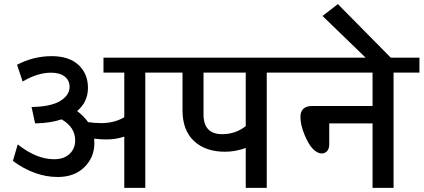

<svg xmlns="http://www.w3.org/2000/svg" viewBox="-20 -904 2039 924"><path d="M578.1 0V-246.6Q539.1 -232.9 491.2 -232.9Q464.4 -232.9 433.1 -236.8Q434.1 -223.1 434.1 -215.3Q434.1 -146.5 386 -99.4Q337.9 -52.2 257.8 -52.2Q147.5 -52.2 42 -129.4L65.4 -209Q155.3 -137.7 240.2 -137.7Q287.6 -137.7 314.7 -163.1Q341.8 -188.5 341.8 -228Q341.8 -292 276.4 -329.6Q224.1 -312 156.2 -310.5L148.9 -310.1L131.8 -389.2H136.2Q226.6 -391.1 270.8 -418.7Q314.9 -446.3 314.9 -486.3Q314.9 -517.1 291.5 -535.6Q268.1 -554.2 225.6 -554.2Q161.1 -554.2 88.9 -511.7L62 -592.3Q141.6 -633.8 228.5 -633.8Q312 -633.8 357.7 -591.6Q403.3 -549.3 403.3 -481Q403.3 -413.6 351.1 -369.6Q384.3 -344.7 403.8 -316.4Q433.1 -311.5 466.8 -311.5Q530.3 -311.5 578.1 -339.8V-554.7H478V-626.5H803.7V-554.7H679.2V0Z M1162.6 0V-191.9Q1113.3 -173.8 1063 -173.8Q968.8 -173.8 913.6 -225.3Q858.4 -276.9 858.4 -373V-554.7H774.4V-626.5H1388.2V-554.7H1263.7V0ZM1049.3 -258.3Q1112.8 -258.3 1162.6 -296.9V-554.7H959.5V-353Q959.5 -258.3 1049.3 -258.3Z M1772.9 0V-310.1H1564.5V-209.5Q1564.5 -189 1554.4 -177.2Q1544.4 -165.5 1528.3 -165.5Q1507.8 -165.5 1485.8 -187.5Q1465.3 -208 1445.6 -255.4Q1425.8 -302.7 1425.8 -341.3Q1425.8 -394 1483.9 -394H1772.9V-554.7H1358.9V-626.5H1998.5V-554.7H1874V0Z M1879.4 -607.4H1759.3L1532.2 -827.1L1606 -884.3Z"/></svg>

Font: Khula Semibold
Style: Regular
Weight: 600
Designer: Erin McLaughlin, Steve Matteson
Version: Version 1.000;PS 1.0;hotconv 1.0.72;makeotf.lib2.5.5900